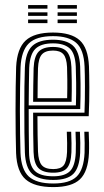

<svg xmlns="http://www.w3.org/2000/svg" viewBox="-20 -737 412 764"><path d="M192 7.5Q117.2 7.5 82.1 -23.1Q47 -53.8 44 -127.8Q43 -160.2 42.4 -204.4Q41.8 -248.5 41.8 -296.8Q41.8 -345 42.4 -390.4Q43 -435.8 44.2 -470.5Q47.8 -544 82.1 -575.8Q116.5 -607.5 191 -607.5Q262.8 -607.5 296.8 -577.1Q330.8 -546.8 334 -473.2Q335.2 -443.2 335.5 -389.4Q335.8 -335.5 333 -274.5H129Q129.2 -195.8 131.2 -134Q132.8 -96 146 -80.1Q159.2 -64.2 192 -64.2Q221.2 -64.2 233.1 -78.8Q245 -93.2 246.8 -132Q248 -162.8 245.8 -212.8H263.2Q265.5 -162.5 264.2 -131.2Q262.2 -85.5 246.1 -67.6Q230 -49.8 192 -49.8Q150.5 -49.8 132.8 -68.4Q115 -87 113.5 -132.2Q112.5 -161.2 112.1 -205.5Q111.8 -249.8 111.8 -288.8H316.2Q318.2 -343.8 318 -393.6Q317.8 -443.5 316.5 -472.8Q313.5 -540.2 283 -566.8Q252.5 -593.2 191 -593.2Q124.2 -593.2 94.5 -564.1Q64.8 -535 61.8 -469.5Q60.5 -434 59.9 -388.9Q59.2 -343.8 59.2 -296.1Q59.2 -248.5 59.9 -205Q60.5 -161.5 61.5 -129.2Q64.2 -62.5 94.6 -34.6Q125 -6.8 192 -6.8Q256.8 -6.8 285.1 -34.5Q313.5 -62.2 316.5 -128.8Q317.2 -145.2 316.9 -167.6Q316.5 -190 315.5 -212.8H333Q334 -192.2 334.4 -169.4Q334.8 -146.5 334 -128Q330.8 -54.5 298.1 -23.5Q265.5 7.5 192 7.5ZM192 -21Q133.8 -21 107.6 -45.5Q81.5 -70 79 -130Q77.8 -163.8 77.2 -208.5Q76.8 -253.2 76.8 -301Q76.8 -348.8 77.2 -392.5Q77.8 -436.2 79 -468.2Q81.8 -529 108.2 -554Q134.8 -579 191 -579Q244 -579 270.1 -555.6Q296.2 -532.2 299 -472.2Q300 -448.2 300.5 -403.1Q301 -358 299.2 -303H94.2Q94.2 -253 94.5 -214.1Q94.8 -175.2 95.5 -131.2Q96.2 -79.5 117.9 -57.5Q139.5 -35.5 192 -35.5Q237.5 -35.5 258.2 -55.8Q279 -76 281.5 -129.8Q283 -163 280.5 -212.8H298Q299.2 -190 299.5 -168.4Q299.8 -146.8 299 -129.2Q296.2 -69.8 272.1 -45.4Q248 -21 192 -21ZM94.2 -317.5H282Q283.5 -365.5 283 -407.4Q282.5 -449.2 281.5 -471.8Q279.2 -524.8 257.1 -544.6Q235 -564.5 191 -564.5Q143.5 -564.5 121.1 -542.9Q98.8 -521.2 96.2 -467.2Q95.5 -443.8 95 -402.1Q94.5 -360.5 94.2 -317.5ZM111.8 -331.8Q112 -361.8 112.4 -397.6Q112.8 -433.5 113.8 -466.2Q115.8 -512.5 133.6 -531.4Q151.5 -550.2 191 -550.2Q229 -550.2 245.6 -532.1Q262.2 -514 264.2 -470.2Q265 -452.8 265.5 -415.4Q266 -378 264.8 -331.8ZM129.5 -346.2H247.2Q248.2 -386 247.8 -420.4Q247.2 -454.8 246.8 -469.8Q245 -506.8 232.2 -521.2Q219.5 -535.8 191 -535.8Q160 -535.8 146.4 -520.1Q132.8 -504.5 131.2 -465.5Q130.5 -439.5 130 -410.2Q129.5 -381 129.5 -346.2ZM209.2 -702.5V-716.8H286V-702.5ZM91.8 -702.5V-716.8H168.8V-702.5ZM91.8 -673.8V-688H168.8V-673.8ZM209.2 -673.8V-688H286V-673.8ZM91.8 -645V-659.2H168.8V-645ZM209.2 -645V-659.2H286V-645Z"/></svg>

Font: Big Shoulders Inline Display SemiBold
Style: Regular
Weight: 600
Designer: Patric King
Foundry: XO Type Co
Version: Version 1.000